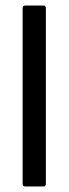

<svg xmlns="http://www.w3.org/2000/svg" viewBox="-20 -675 248 695"><path d="M71 0Q62 0 62 -10V-645Q62 -655 71 -655H137Q146 -655 146 -645V-10Q146 0 137 0Z"/></svg>

Font: Sofia Sans Condensed Medium
Style: Regular
Weight: 500
Designer: Botio Nikoltchev, Ani Petrova
Foundry: lettersoup
Version: Version 4.101; ttfautohint (v1.8.4.7-5d5b)